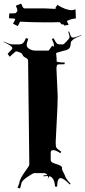

<svg xmlns="http://www.w3.org/2000/svg" viewBox="-35 -1035 477 1077"><path d="M295.9 -910.6 254.9 -909.7H214.8Q140.6 -909.7 77.6 -913.6Q77.6 -912.1 64.9 -888.7L38.1 -901.9Q49.8 -922.9 50.8 -927.7Q46.9 -929.7 46.9 -929.7L40 -931.2L15.6 -932.6L17.1 -960H38.1Q50.8 -960 51.8 -960.9L59.1 -967.8L63 -975.6Q63 -982.4 53.7 -1002.9L84 -1014.6Q90.8 -997.1 94.7 -992.4Q98.6 -987.8 104 -987.8H217.8Q228.5 -987.8 250.2 -986.3Q272 -984.9 281.7 -984.9Q277.3 -986.3 274.9 -988.8L286.6 -1007.8Q333 -978 368.7 -978Q375 -978 388.7 -982.9L390.6 -931.6Q365.7 -930.2 339.8 -917L350.1 -896L325.7 -891.6L317.9 -900.9L313 -896L299.8 -910.6ZM234.9 -41 233.4 -47.9Q231 -47.9 208.5 -45.9V-50.8L230.5 -53.2Q223.1 -64 211.4 -64H157.7Q149.9 -64 117.7 -41.7Q85.4 -19.5 85.4 -6.8L77.6 22L63.5 18.1L73.7 -8.8Q73.7 -30.8 115.2 -86.4Q129.4 -105 129.4 -112.8L122.6 -695.8Q122.6 -704.1 108.2 -711.4Q93.8 -718.8 92 -726.8Q90.3 -734.9 75.9 -741Q61.5 -747.1 54.7 -747.1Q53.2 -747.1 19.5 -716.8L7.8 -732.9Q34.7 -760.7 34.7 -764.2Q34.7 -776.9 -15.1 -799.8L-14.2 -801.8Q20.5 -786.1 33.7 -786.1H72.8Q85 -786.1 93 -792.5Q101.1 -798.8 110.8 -821.8L123.5 -816.9Q114.7 -793.9 114.7 -781.5Q114.7 -769 130.6 -760Q146.5 -751 164.6 -751H237.8L257.8 -778.8L264.6 -772Q267.6 -774.9 267.6 -783.4Q267.6 -792 255.9 -815.9L265.6 -820.8Q276.9 -797.9 283.2 -792Q289.6 -786.1 299.8 -786.1H318.8Q322.8 -786.1 339.1 -803.5Q355.5 -820.8 355.5 -826.9Q355.5 -833 347.7 -856.9L352.5 -858.9Q360.4 -835.4 364 -829.8Q367.7 -824.2 372.6 -824.2H375.5Q385.3 -824.2 420.4 -837.9L421.4 -835.9Q389.2 -823.7 378.4 -815.9L365.7 -804.2Q361.8 -799.8 361.6 -790.5Q361.3 -781.2 358.4 -772.7Q355.5 -764.2 349.6 -760.3Q340.3 -753.9 330.6 -752.2Q320.8 -750.5 303 -744.9Q285.2 -739.3 279.8 -737.8L282.7 -704.1V-690.9Q282.7 -685.5 328.6 -684.1L326.7 -674.8Q319.8 -674.3 311.5 -674.3H299.8Q287.1 -674.3 284.7 -668.9Q281.7 -663.1 281.7 -648.9L288.6 -496.1Q288.6 -447.8 283.2 -354Q277.8 -260.3 277.3 -236.6Q276.9 -212.9 282.2 -205.6Q287.6 -198.2 308.6 -184.1L303.7 -175.8Q277.8 -192.9 263.7 -192.9Q249.5 -192.9 249.5 -179.2V-136.2Q249.5 -123 281.5 -114.5Q313.5 -106 313.5 -91.8L312.5 -87.9Q312.5 -83.5 319.8 -69.8Q327.1 -56.2 328.6 -51.8Q334.5 -30.8 360.8 -4.9L356.4 0Q326.7 -31.2 309.6 -35.2H308.6L305.7 -36.1Q285.6 -36.1 285.6 12.2L273.4 11.2Q273.4 -7.8 265.6 -25.4Q257.8 -43 241.7 -46.9L231.4 -28.8Q234.9 -36.6 234.9 -41Z"/></svg>

Font: Eater
Style: Regular
Weight: 400
Version: Version 001.002